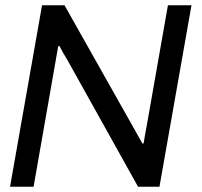

<svg xmlns="http://www.w3.org/2000/svg" viewBox="-20 -706 762 726"><path d="M18 0 139 -686H224L494 -207Q498 -200 502 -192.5Q506 -185 510.5 -177.5Q515 -170 519 -163L523 -164Q525 -174 526.5 -184.5Q528 -195 530 -205.5Q532 -216 534 -226L615 -686H704L583 0H502L236 -477Q228 -490 220 -504Q212 -518 205 -532L200 -531Q198 -520 196 -508Q194 -496 192 -485Q190 -474 188 -462L107 0Z"/></svg>

Font: Archivo VF Beta
Style: Italic
Weight: 400
Italic angle: -10°
Designer: Hector Gatti
Foundry: Omnibus-Type
Version: Version 1.002